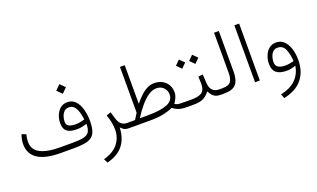

<svg xmlns="http://www.w3.org/2000/svg" viewBox="-93 -1221 3332 2018"><g transform="rotate(-20 1573.0 -212.0)"><path d="M582 -631.8 636.2 -685.5 690.4 -631.8 636.2 -577.6ZM761.2 -195.8Q735.8 -188 708 -182.1Q680.2 -176.3 648.4 -176.3Q572.3 -176.3 538.1 -204.6Q503.9 -232.9 503.9 -294.4Q503.9 -338.9 520 -381.3Q536.1 -423.8 568.4 -451.4Q600.6 -479 648.4 -479Q702.6 -479 737.8 -441.9Q772.9 -404.8 790 -343.5Q807.1 -282.2 807.1 -210.4Q806.6 -144 793.2 -102.3Q779.8 -60.5 750 -38.6Q720.2 -16.6 671.1 -8.3Q622.1 0 550.3 0H408.7Q231.9 0 147.2 -56.4Q62.5 -112.8 62.5 -221.7Q62.5 -249 67.9 -275.6Q73.2 -302.2 82.5 -327.1L130.4 -309.1Q118.7 -269.5 118.7 -229Q118.7 -138.2 196.8 -98.4Q274.9 -58.6 406.7 -58.6H560.5Q638.2 -58.6 681.9 -68.8Q725.6 -79.1 743.4 -108.6Q761.2 -138.2 761.2 -195.8ZM755.4 -247.1Q752.4 -272 746.3 -302Q740.2 -332 728.5 -359.6Q716.8 -387.2 696.8 -404.8Q676.8 -422.4 645.5 -422.4Q610.4 -422.4 590.1 -400.1Q569.8 -377.9 561.3 -348.1Q552.7 -318.4 552.7 -296.4Q552.7 -256.3 581.8 -243.2Q610.8 -230 653.8 -230Q679.7 -230 705.6 -235.1Q731.4 -240.2 755.4 -247.1Z M1077.1 -41.5Q1074.7 29.8 1050.3 90.3Q1025.9 150.9 972.9 195.3Q919.9 239.7 830.1 262.2L807.6 216.8Q922.4 184.6 973.1 116.9Q1023.9 49.3 1023.9 -35.2Q1023.9 -75.2 1015.9 -118.2Q1007.8 -161.1 990.7 -205.6L1041 -223.6L1066.4 -139.6Q1080.6 -98.6 1105 -78.6Q1129.4 -58.6 1168 -58.6H1187V0H1172.4Q1129.4 0 1110.6 -12.5Q1091.8 -24.9 1077.1 -41.5Z M1701.2 -77.1Q1713.4 -68.4 1727.1 -64.5Q1740.7 -60.5 1762.9 -59.6Q1785.2 -58.6 1822.8 -58.6H1837.4V0H1822.8Q1754.4 0 1719.7 -13.4Q1685.1 -26.9 1659.2 -47.9Q1620.1 -27.8 1556.6 -13.9Q1493.2 0 1409.2 0H1167.5V-58.6H1254.9Q1265.1 -75.7 1275.9 -92.5Q1286.6 -109.4 1296.9 -126V-637.7H1350.1V-205.6Q1382.8 -246.1 1418.2 -280Q1453.6 -314 1492.7 -334.5Q1531.7 -355 1574.7 -355Q1626 -355 1664.3 -333.7Q1702.6 -312.5 1724.1 -275.6Q1745.6 -238.8 1745.6 -191.4Q1745.6 -162.1 1731.9 -131.8Q1718.3 -101.6 1701.2 -77.1ZM1407.2 -59.6Q1538.1 -59.6 1613.3 -88.9Q1688.5 -118.2 1688.5 -187.5Q1688.5 -233.4 1658 -264.6Q1627.4 -295.9 1579.1 -295.9Q1533.2 -295.9 1487.3 -264.9Q1441.4 -233.9 1396.5 -180.4Q1351.6 -127 1308.1 -59.1Z M2211.9 0H2197.3Q2158.7 0 2136 -10.3Q2113.3 -20.5 2098.6 -39.1Q2084 -57.6 2070.3 -82.5Q2043 -43.9 2003.2 -22Q1963.4 0 1890.6 0H1817.9V-58.6H1891.6Q1966.3 -58.6 2002.4 -83.7Q2038.6 -108.9 2039.1 -174.3Q2039.1 -195.3 2038.1 -217.5Q2037.1 -239.7 2036.1 -259.8L2086.9 -266.1L2093.8 -160.6Q2097.2 -112.8 2123.3 -85.7Q2149.4 -58.6 2197.3 -58.6H2211.9ZM2001.5 -447.8 2052.7 -499 2104.5 -447.8 2052.7 -396ZM1854 -447.8 1905.3 -499 1957 -447.8 1905.3 -396Z M2192.4 0V-58.6H2231.9Q2303.2 -58.6 2326.2 -91.6Q2349.1 -124.5 2349.1 -182.1V-637.7H2402.3V-182.6Q2402.3 -89.8 2364.7 -44.9Q2327.1 0 2231.4 0Z M2576.2 -637.7H2629.4V-0.5H2576.2Z M3033.7 -19Q3014.2 -12.7 2986.6 -6.3Q2959 0 2935.1 0Q2854.5 0 2816.7 -31.7Q2778.8 -63.5 2778.8 -129.9Q2778.8 -176.3 2795.2 -219.5Q2811.5 -262.7 2844 -290.5Q2876.5 -318.4 2925.3 -318.4Q2978 -318.4 3013.2 -283.4Q3048.3 -248.5 3065.9 -191.2Q3083.5 -133.8 3083.5 -66.4Q3083.5 62 3015.1 146.5Q2946.8 231 2807.6 260.7L2789.1 212.9Q2902.8 187.5 2960.9 128.2Q3019 68.8 3033.7 -19ZM3032.2 -71.8Q3027.3 -155.8 3002.7 -208.5Q2978 -261.2 2921.4 -261.2Q2893.1 -261.2 2875.2 -247.3Q2857.4 -233.4 2847.7 -212.2Q2837.9 -190.9 2834 -169.4Q2830.1 -147.9 2830.1 -132.3Q2830.1 -90.3 2859.6 -73.5Q2889.2 -56.6 2937.5 -56.6Q2960.4 -56.6 2985.4 -61Q3010.3 -65.4 3032.2 -71.8Z"/></g></svg>

Font: Vazir Thin WOL-UI
Style: Thin-WOL-UI
Weight: 100
Designer: Saber Rastikerdar
Foundry: Saber Rastikerdar
Version: Version 30.1.0